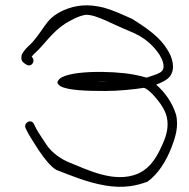

<svg xmlns="http://www.w3.org/2000/svg" viewBox="-20 -706 715 728"><path d="M61 -486C61 -473 70 -467 80 -461C100 -449 117 -476 100 -491C104 -496 109 -502 116 -508C147 -536 177 -584 228 -617C249 -629 277 -646 306 -650C332 -650 359 -637 377 -630L423 -609C439 -602 454 -595 471 -588C532 -564 564 -530 585 -498C594 -483 608 -455 595 -438C588 -428 566 -422 552 -417L540 -413C538 -412 536 -412 534 -412C522 -416 504 -420 488 -423C405 -439 223 -440 201 -401C195 -394 198 -387 208 -380C235 -363 311 -361 379 -361C430 -361 487 -367 526 -373C527 -372 532 -371 533 -370C544 -363 554 -354 563 -344C582 -323 605 -293 612 -264C621 -227 611 -192 598 -163C579 -120 556 -71 502 -47C412 -10 309 -64 245 -89C215 -101 178 -124 155 -159C132 -194 118 -215 115 -223L109 -235C100 -257 68 -242 77 -220L83 -208C87 -199 101 -176 125 -139C150 -102 170 -77 193 -62C250 -40 309 -15 377 -3C451 10 500 -3 539 -17C581 -47 611 -97 631 -149C644 -183 659 -227 647 -273C633 -317 605 -357 572 -385C591 -392 614 -403 624 -416C647 -446 633 -490 615 -517C588 -563 541 -597 480 -635C446 -650 412 -666 374 -677C313 -692 269 -687 223 -668C181 -649 165 -630 148 -606C132 -583 111 -552 92 -535C81 -525 72 -515 66 -505C63 -502 61 -495 61 -486ZM346 -397C359 -398 374 -398 390 -397Z"/></svg>

Font: Stray Cat
Style: UltExt
Weight: 400
Version: Version 1.0